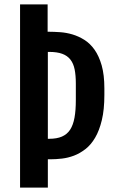

<svg xmlns="http://www.w3.org/2000/svg" viewBox="-20 -854 529 874"><path d="M71.3 -834V0H197.8V-128.9H210C226.2 -128.9 243.6 -130 262 -132.1C280.4 -134.2 298.6 -138.7 316.7 -145.5C334.7 -152.3 352.1 -162.3 368.9 -175.3C385.7 -188.3 400.4 -205.6 413.1 -227.3C425.8 -248.9 436 -275.6 443.6 -307.4C451.3 -339.1 455.1 -377.3 455.1 -421.9V-451.7C455.1 -492.7 451 -527.5 442.9 -556.2C434.7 -584.8 423.9 -608.6 410.4 -627.7C396.9 -646.7 381.4 -661.7 364 -672.6C346.6 -683.5 328.5 -691.7 309.8 -697.3C291.1 -702.8 272.4 -706.2 253.7 -707.5C234.9 -708.8 217.8 -709.5 202.1 -709.5H196.8V-834ZM204.1 -222.2H197.8V-617.7H204.1C227.9 -617.7 247.6 -614.8 263.2 -609.1C278.8 -603.4 291.3 -594.6 300.5 -582.8C309.8 -570.9 316.2 -555.9 319.8 -537.8C323.4 -519.8 325.2 -498.4 325.2 -473.6V-398.9C325.2 -367.4 323.2 -340.4 319.1 -318.1C315 -295.8 308.3 -277.6 299.1 -263.4C289.8 -249.3 277.3 -238.9 261.7 -232.2C246.1 -225.5 226.9 -222.2 204.1 -222.2Z"/></svg>

Font: Fjalla One
Style: Regular
Weight: 400
Designer: Irina Smirnova
Foundry: Irina Smirnova
Version: Version 1.001